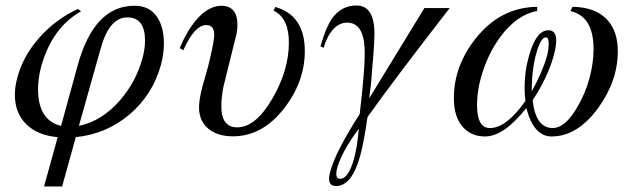

<svg xmlns="http://www.w3.org/2000/svg" viewBox="-20 -478 2294 700"><path d="M256.3 22 206.5 201.7H140.6L190.4 22Q116.7 15.6 75.4 -25.4Q34.2 -66.4 34.2 -132.3Q34.2 -164.1 44.4 -199.2Q65.9 -276.9 125.5 -343Q185.1 -409.2 264.2 -445.3L275.4 -436.5Q170.4 -377.9 130.4 -236.3Q118.7 -192.9 118.7 -152.8Q118.7 -39.6 202.6 -19L263.2 -239.7Q323.2 -457.5 470.7 -457Q525.4 -457 552.7 -416Q577.1 -380.4 577.6 -321.3Q577.6 -280.8 566.4 -240.2Q536.1 -131.8 451.9 -60.5Q367.7 10.7 256.3 22ZM444.3 -414.6Q377.9 -414.6 346.7 -299.8L267.6 -19Q351.6 -36.6 417.5 -112.3Q475.1 -178.7 498.5 -262.7Q508.8 -298.3 508.8 -330.6Q508.3 -414.6 444.3 -414.6Z M829.1 19Q772.9 19 739.3 -9Q705.6 -37.1 705.6 -86.9Q705.6 -113.8 717.3 -159.7Q727.5 -196.3 737.8 -232.4Q755.9 -303.7 760.3 -339.4Q765.6 -386.7 732.4 -386.7Q689 -386.7 648.4 -294.9L635.3 -302.7Q659.2 -361.3 693.8 -403.3Q738.8 -457 787.1 -457Q845.7 -457 845.7 -386.2Q845.7 -371.1 842.3 -354.5Q832 -312 810.5 -226.1Q797.9 -176.3 794.9 -163.1Q787.6 -126.5 787.1 -98.1Q784.2 -13.7 844.7 -13.7Q912.6 -13.7 973.6 -119.6Q1033.2 -222.7 1033.2 -322.8Q1033.2 -413.1 977.5 -439L983.9 -452.6Q1091.3 -421.9 1091.3 -292Q1091.3 -181.2 1017.1 -84.5Q937.5 19 829.1 19Z M1319.8 -51.3Q1307.1 39.6 1293 90.8Q1262.7 200.2 1205.1 200.2Q1179.7 200.2 1179.7 173.3Q1179.7 161.6 1185.5 142.6Q1204.6 73.7 1291.5 -62.5Q1313 -243.7 1309.1 -305.2Q1303.7 -395.5 1245.6 -395.5Q1213.4 -395.5 1188.5 -363.8Q1169.4 -338.4 1160.2 -303.7L1148.4 -309.1Q1167.5 -376.5 1189.5 -409.2Q1223.6 -458 1279.8 -458Q1346.2 -458 1345.2 -351.1Q1344.2 -301.3 1332.5 -172.4Q1331.1 -156.7 1326.2 -119.6Q1415.5 -265.1 1527.3 -448.7H1619.6Q1418 -189 1319.8 -51.3ZM1288.1 -8.8Q1226.6 74.2 1210 132.3Q1198.7 174.3 1220.2 173.8Q1250.5 173.8 1271 99.6Q1282.7 57.6 1288.1 -8.8Z M1990.7 19.5Q1925.8 19.5 1898.9 -84Q1816.9 19.5 1748.5 19.5Q1693.4 19.5 1662.1 -21.5Q1634.3 -58.6 1634.8 -121.1Q1634.8 -237.3 1714.4 -337.9Q1804.7 -451.7 1938.5 -453.1V-438Q1863.3 -424.3 1803.2 -342.3Q1755.9 -277.3 1732.9 -192.9Q1719.2 -144.5 1719.2 -94.7Q1719.2 -10.7 1766.6 -11.2Q1826.2 -11.2 1895.5 -109.9Q1892.6 -134.3 1892.6 -159.2Q1892.6 -218.8 1908.2 -272.9Q1934.1 -367.7 1979.5 -367.7Q2007.8 -367.7 2007.8 -330.1Q2007.8 -308.1 1998.5 -273.9Q1976.6 -195.8 1921.9 -112.3Q1933.1 -11.2 1995.1 -11.2Q2040 -11.2 2083 -84.5Q2113.3 -135.3 2128.7 -191.4Q2144 -247.6 2144 -298.8Q2144 -418.9 2059.6 -437.5L2067.4 -453.1Q2151.9 -452.1 2194.8 -404.8Q2232.9 -362.3 2232.4 -290.5Q2232.4 -183.1 2160.6 -84Q2085 19.5 1990.7 19.5ZM1970.2 -341.8Q1951.2 -341.8 1934.8 -282Q1918.5 -222.2 1918.5 -144.5Q1959 -218.3 1974.6 -275.4Q1980 -296.9 1980.5 -317.9Q1980.5 -341.8 1970.2 -341.8Z"/></svg>

Font: Accordance
Style: Italic
Weight: 400
Italic angle: -11°
Version: Version 1.2 (build January 31, 2020) Miklal Software Solutio